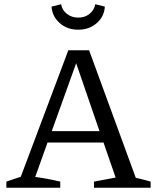

<svg xmlns="http://www.w3.org/2000/svg" viewBox="-20 -885 740 905"><path d="M620 -47Q638 -43 655.5 -38.5Q673 -34 690 -29V0H423V-29L525 -48L468 -213H204L146 -51Q176 -47 205.5 -41.5Q235 -36 264 -29V0H10V-29L78 -52L302 -648H400ZM224 -267H449L339 -587ZM349 -745Q296 -745 261 -776.5Q226 -808 223 -854L268 -865Q273 -837 295.5 -819.5Q318 -802 349 -802Q380 -802 402 -819.5Q424 -837 429 -865L474 -854Q472 -808 436.5 -776.5Q401 -745 349 -745Z"/></svg>

Font: Piazzolla SC
Style: Regular
Weight: 400
Designer: Juan Pablo del Peral
Foundry: Huerta Tipografica
Version: Version 1.330